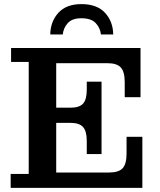

<svg xmlns="http://www.w3.org/2000/svg" viewBox="-20 -916 781 936"><path d="M225 -748Q226 -811 264.5 -853.5Q303 -896 377 -896Q453 -896 492 -853.5Q531 -811 532 -748H472Q469 -779 447 -803Q425 -827 377 -827Q331 -827 310 -803Q289 -779 286 -748ZM32 0V-68H120V-614H34V-682H665V-442H588V-515Q588 -566 569 -587Q550 -608 503 -608H254V-391H324Q367 -391 385 -411Q403 -431 403 -479V-518H475V-165H403V-229Q403 -276 385 -296.5Q367 -317 324 -317H254V-75H511Q559 -75 578 -96Q597 -117 597 -167V-249H674V0Z"/></svg>

Font: Montagu Slab 16pt Medium
Style: Regular
Weight: 500
Designer: Florian Karsten
Foundry: Florian Karsten
Version: Version 1.000; ttfautohint (v1.8.3)